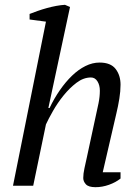

<svg xmlns="http://www.w3.org/2000/svg" viewBox="-20 -772 583 798"><path d="M103 -691V-714Q118 -720 136.5 -726.5Q155 -733 175 -738.5Q195 -744 214 -747.5Q233 -751 250 -752L271 -743L181 -323H186Q205 -363 229 -397.5Q253 -432 279.5 -457.5Q306 -483 335 -497.5Q364 -512 394 -512Q440 -512 460.5 -485.5Q481 -459 481 -420Q481 -393 476 -362Q471 -331 464 -302L407 -56H481V-30Q461 -14 433 -4Q405 6 377 6Q348 6 337 -6Q326 -18 326 -32Q326 -50 331 -72.5Q336 -95 341 -118L377 -285Q384 -316 389.5 -343Q395 -370 395 -395Q395 -418 385 -434Q375 -450 358 -450Q327 -450 298 -428Q269 -406 244 -375Q219 -344 200 -310.5Q181 -277 171 -255L118 0H34L171 -682Z"/></svg>

Font: PTSerifItalic
Style: Italic
Weight: 400
Italic angle: -12°
Designer: A.Korolkova, O.Umpeleva, V.Yefimov
Foundry: ParaType Ltd
Version: Version 1.000W OFL